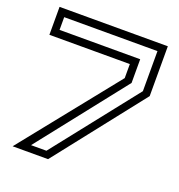

<svg xmlns="http://www.w3.org/2000/svg" viewBox="-127 -807 853 914"><g transform="rotate(20 299.0 -350.0)"><path d="M37 0 427.5 -487.5V-558.5H20V-700H568.5V-447.5L216.5 0ZM117.5 -35H195.5L530 -458.5V-661.5H57.5V-597H466V-477Z"/></g></svg>

Font: Tourney Expanded
Style: Regular
Weight: 400
Width: 7
Designer: Tyler Finck
Foundry: Etcetera Type Co
Version: Version 1.010; ttfautohint (v1.8.3)